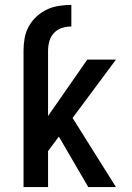

<svg xmlns="http://www.w3.org/2000/svg" viewBox="-20 -763 540 783"><path d="M76 -557Q76 -583 80.5 -608Q85 -633 97.5 -655.5Q110 -678 129 -695.5Q148 -713 171 -724Q194 -735 219.5 -739Q245 -743 271 -743V-655Q251 -655 232.5 -649Q214 -643 200.5 -629Q187 -615 181.5 -595.5Q176 -576 176 -557ZM340 0 220 -206 176 -147V0H76V-557H176V-290L336 -520H453L276 -282L453 0Z"/></svg>

Font: Iosevka Semibold
Style: Regular
Weight: 600
Monospace: yes
Designer: Belleve Invis
Foundry: Belleve Invis
Version: Version 33.2.3; ttfautohint (v1.8.4)